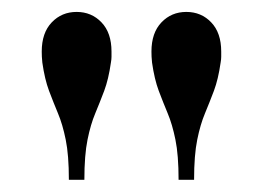

<svg xmlns="http://www.w3.org/2000/svg" viewBox="-20 -780 440 322"><path d="M279.5 -478.5Q279.5 -520 274.2 -545.8Q269 -571.5 261.2 -590Q253.5 -608.5 246.2 -627.8Q239 -647 235 -675Q234.5 -680.5 234.2 -684.8Q234 -689 234 -693.5Q234 -725 250.8 -742.5Q267.5 -760 292.5 -760Q317.5 -760 334.2 -742.5Q351 -725 351 -693.5Q351 -689 351 -684.8Q351 -680.5 350 -675Q346 -647 338.8 -627.8Q331.5 -608.5 323.8 -590Q316 -571.5 310.8 -545.8Q305.5 -520 305.5 -478.5ZM95.5 -478.5Q95.5 -520 90.2 -545.8Q85 -571.5 77.2 -590Q69.5 -608.5 62.2 -627.8Q55 -647 51 -675Q50.5 -680.5 50.2 -684.8Q50 -689 50 -693.5Q50 -725 66.8 -742.5Q83.5 -760 108.5 -760Q133.5 -760 150.2 -742.5Q167 -725 167 -693.5Q167 -689 167 -684.8Q167 -680.5 166 -675Q162 -647 154.8 -627.8Q147.5 -608.5 139.8 -590Q132 -571.5 126.8 -545.8Q121.5 -520 121.5 -478.5Z"/></svg>

Font: Bodoni Moda SC 9pt Medium
Style: Regular
Weight: 500
Designer: Owen Earl
Foundry: indestructible type
Version: Version 2.005